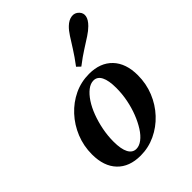

<svg xmlns="http://www.w3.org/2000/svg" viewBox="-198 -779 894 894"><g transform="rotate(-45 249.5 -332.0)"><path d="M200 11.3Q125.8 11.3 84.7 -31.9Q43.5 -75 43.5 -153.2Q43.5 -208.9 63.7 -258.5Q83.9 -308.1 119.4 -346.4Q154.8 -384.7 200.8 -406.5Q246.8 -428.2 299.2 -428.2Q372.6 -428.2 414.1 -384.7Q455.6 -341.1 455.6 -262.9Q455.6 -207.3 435.5 -157.7Q415.3 -108.1 379.8 -70.2Q344.4 -32.3 298 -10.5Q251.6 11.3 200 11.3ZM208.1 -25Q227.4 -25 247.2 -39.9Q266.9 -54.8 283.9 -81.5Q300.8 -108.1 314.1 -141.9Q327.4 -175.8 335.1 -214.5Q342.7 -253.2 342.7 -291.9Q342.7 -341.1 329.8 -366.5Q316.9 -391.9 291.9 -391.9Q271.8 -391.9 252 -376.6Q232.3 -361.3 214.9 -335.1Q197.6 -308.9 184.7 -274.6Q171.8 -240.3 164.1 -201.6Q156.5 -162.9 156.5 -124.2Q156.5 -75 169.8 -50Q183.1 -25 208.1 -25ZM297.6 -477.4 279.8 -494.4Q308.9 -533.1 327.8 -563.3Q346.8 -593.5 361.3 -616.1Q375.8 -638.7 390.3 -652.4Q410.5 -671.8 431.9 -674.6Q453.2 -677.4 468.5 -661.3Q482.3 -646.8 478.6 -627.8Q475 -608.9 454 -587.9Q438.7 -572.6 416.5 -558.1Q394.4 -543.5 364.9 -525Q335.5 -506.5 297.6 -477.4Z"/></g></svg>

Font: Playfair 9pt
Style: Bold Italic
Weight: 700
Italic angle: -15.6°
Designer: Claus Eggers Sørensen
Foundry: Claus Eggers Sørensen
Version: Version 2.203